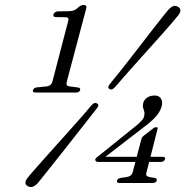

<svg xmlns="http://www.w3.org/2000/svg" viewBox="-20 -733 758 769"><path d="M205.5 -664.5 241.5 -664Q250.5 -664 253.2 -660.5Q256 -657 252.5 -646.5L190 -406.5Q188 -398 182 -393Q176 -388 167.5 -387L127.5 -383Q115 -381.5 112 -372Q109 -362.5 122 -362.5H284.5Q297.5 -362.5 301 -372Q303 -381 293 -382.5L258.5 -387Q250 -388 247.5 -393Q245 -398 247.5 -406L325.5 -699.5Q329.5 -713 314.5 -713Q310 -713 305.5 -711.2Q301 -709.5 296.5 -706Q286.5 -696 276.8 -692Q267 -688 252.5 -688L213 -687.5Q206.5 -687.5 201.2 -684.2Q196 -681 194.5 -676.5Q192.5 -670.5 195.2 -667.5Q198 -664.5 205.5 -664.5ZM546 -175Q547.5 -180.5 550.2 -184Q553 -187.5 556.5 -190L593 -218.5Q597.5 -222 600.5 -222.8Q603.5 -223.5 606 -223.5Q613.5 -223.5 611 -216.5L566.5 -41.5Q564 -34 567.2 -29.8Q570.5 -25.5 578 -24L599 -20.5Q610 -18 608 -10Q604.5 0 591 0H459.5Q445.5 0 449 -10Q451.5 -19 464 -20.5L488 -24Q497 -25.5 502.8 -29.8Q508.5 -34 511 -41.5ZM529 -232.5Q540 -242 547.8 -250.5Q555.5 -259 557.5 -268.5Q560 -278.5 557.8 -286Q555.5 -293.5 553.2 -301.5Q551 -309.5 553.5 -320Q557 -333.5 569.2 -342Q581.5 -350.5 600.5 -350.5Q616 -350.5 624.2 -338.8Q632.5 -327 627.5 -307Q622.5 -289.5 610 -273Q597.5 -256.5 570 -234.5L386.5 -93L384.5 -105H631Q636.5 -105 639.5 -102.8Q642.5 -100.5 641 -95.5Q637 -84.5 624 -84.5H373.5Q366.5 -84.5 363.8 -87.8Q361 -91 361.5 -95.5Q363 -98.5 366.2 -101.8Q369.5 -105 376.5 -109.5ZM441 -384.5Q433.5 -376.5 428.5 -375Q423.5 -373.5 418.5 -376.5Q414 -379 413.8 -383.8Q413.5 -388.5 420 -396.5Q438 -418 460.2 -446.2Q482.5 -474.5 506.5 -505.2Q530.5 -536 553.5 -566Q576.5 -596 596.8 -622Q617 -648 632 -666.5Q647 -685 653.5 -693Q665 -705.5 674 -708.5Q683 -711.5 693.5 -705.5Q702.5 -700 702.5 -691Q702.5 -682 692.5 -670Q687 -662.5 671.5 -644.5Q656 -626.5 633.8 -601.5Q611.5 -576.5 585.8 -547.8Q560 -519 533.5 -489.5Q507 -460 483.2 -433Q459.5 -406 441 -384.5ZM346 -311Q353 -318.5 358.2 -320.2Q363.5 -322 368.5 -319Q373.5 -316 373.8 -311.2Q374 -306.5 367.5 -298.5Q351 -277 329.2 -249.5Q307.5 -222 283.8 -191.8Q260 -161.5 236.2 -131.2Q212.5 -101 191.5 -74.8Q170.5 -48.5 155 -29Q139.5 -9.5 132 -0.5Q121 12 110.5 15Q100 18 90.5 12Q81 7 82 -2.5Q83 -12 93 -24Q100 -33 116.5 -51.5Q133 -70 155.5 -95.5Q178 -121 204 -149.8Q230 -178.5 256 -207.8Q282 -237 305.5 -263.5Q329 -290 346 -311Z"/></svg>

Font: Fraunces Light
Style: Italic
Weight: 300
Italic angle: -16°
Version: Version 1.000;[b76b70a41]